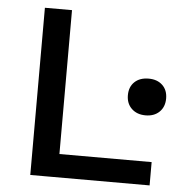

<svg xmlns="http://www.w3.org/2000/svg" viewBox="-49 -708 724 755"><g transform="rotate(5 313.0 -330.0)"><path d="M569 -92V0H152H98V-660H205V-92ZM604 -346Q604 -313 583.5 -293Q563 -273 529 -273Q495 -273 474 -293Q453 -313 453 -346Q453 -379 473.5 -398.5Q494 -418 529 -418Q563 -418 583.5 -398.5Q604 -379 604 -346Z"/></g></svg>

Font: Work Sans Medium
Style: Regular
Weight: 500
Designer: Wei Huang
Foundry: Wei Huang
Version: Version 1.500